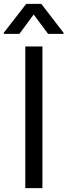

<svg xmlns="http://www.w3.org/2000/svg" viewBox="-42 -966 347 986"><path d="M175.8 -727.5V0H87.9V-727.5ZM205.1 -792 130.9 -891.6 57.6 -792H-22.5V-797.9L92.8 -946.3H169.9L284.2 -797.9V-792Z"/></svg>

Font: Inter V
Style: 
Weight: 400
Designer: Rasmus Andersson
Foundry: rsms
Version: Version 4.000;git-a3f224843